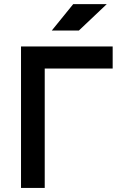

<svg xmlns="http://www.w3.org/2000/svg" viewBox="-20 -921 626 941"><path d="M83 0V-693.4H532.2V-585H199.2V0ZM233.9 -771.5 338.9 -900.9H503.4L366.7 -771.5Z"/></svg>

Font: Caskaydia Cove SemiBold
Style: Regular
Weight: 600
Monospace: yes
Designer: Aaron Bell
Foundry: Saja Typeworks
Version: Version 4.300; ttfautohint (v1.8.3)